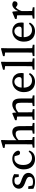

<svg xmlns="http://www.w3.org/2000/svg" viewBox="1559 -2277 729 3887"><g transform="rotate(-90 1923.5 -333.5)"><path d="M184 11Q144 11 111.5 2.5Q79 -6 45 -23L42 -126H94L118 -15L72 -35V-68Q97 -49 124 -39.5Q151 -30 185 -30Q236 -30 261.5 -48.5Q287 -67 287 -98Q287 -127 266.5 -144Q246 -161 202 -177L159 -193Q108 -211 77.5 -240.5Q47 -270 47 -318Q47 -353 66 -382.5Q85 -412 121.5 -430.5Q158 -449 211 -449Q249 -449 280 -439.5Q311 -430 342 -412L337 -318H287L267 -414L303 -398V-372Q260 -406 209 -406Q169 -406 147.5 -389.5Q126 -373 126 -345Q126 -316 145 -300Q164 -284 210 -267L241 -257Q309 -232 338 -199Q367 -166 367 -122Q367 -67 320.5 -28Q274 11 184 11Z M647 11Q553 11 495.5 -49.5Q438 -110 438 -218Q438 -291 468 -342.5Q498 -394 547.5 -421.5Q597 -449 654 -449Q718 -449 764 -414.5Q810 -380 818 -328Q811 -292 773 -292Q750 -292 738 -305Q726 -318 722 -341L700 -419L746 -384Q724 -397 701.5 -402Q679 -407 659 -407Q603 -407 565 -361.5Q527 -316 527 -227Q527 -142 567.5 -96Q608 -50 672 -50Q710 -50 743 -68Q776 -86 796 -118L820 -104Q779 11 647 11Z M878 0V-34L977 -52H1003L1094 -34V0ZM943 0Q944 -21 944.5 -55.5Q945 -90 945.5 -127.5Q946 -165 946 -193V-595L873 -604V-637L1019 -678L1033 -670L1029 -540V-347L1032 -335V-193Q1032 -165 1032.5 -127.5Q1033 -90 1033.5 -55.5Q1034 -21 1035 0ZM1161 0V-34L1260 -52H1287L1378 -34V0ZM1226 0Q1227 -21 1227.5 -55Q1228 -89 1228.5 -126.5Q1229 -164 1229 -193V-273Q1229 -335 1212 -358Q1195 -381 1156 -381Q1123 -381 1092 -366Q1061 -351 1023 -316L1008 -353H1018Q1053 -396 1100.5 -422.5Q1148 -449 1195 -449Q1254 -449 1284 -409.5Q1314 -370 1314 -281V-193Q1314 -164 1314.5 -126.5Q1315 -89 1315.5 -55Q1316 -21 1317 0Z M1784 0Q1785 -21 1785.5 -55Q1786 -89 1786.5 -126.5Q1787 -164 1787 -193V-273Q1787 -335 1770 -358Q1753 -381 1715 -381Q1681 -381 1650 -366Q1619 -351 1581 -317L1571 -355H1579Q1614 -398 1660.5 -423.5Q1707 -449 1753 -449Q1812 -449 1842.5 -409.5Q1873 -370 1873 -281V-193Q1873 -164 1873.5 -126.5Q1874 -89 1874.5 -55Q1875 -21 1876 0ZM1440 0V-34L1539 -52H1566L1657 -34V0ZM1506 0Q1507 -21 1507.5 -55.5Q1508 -90 1508 -127.5Q1508 -165 1508 -193V-238Q1508 -276 1508 -300Q1508 -324 1506 -352L1434 -360V-393L1568 -449L1583 -440L1593 -334V-193Q1593 -165 1593.5 -127.5Q1594 -90 1594.5 -55.5Q1595 -21 1596 0ZM1720 0V-34L1819 -52H1845L1936 -34V0Z M2210 11Q2116 11 2059 -48.5Q2002 -108 2002 -214Q2002 -286 2031.5 -338.5Q2061 -391 2110 -420Q2159 -449 2216 -449Q2266 -449 2305 -427.5Q2344 -406 2366.5 -366.5Q2389 -327 2389 -271Q2389 -255 2388 -242Q2387 -229 2384 -219H2041V-260H2252Q2285 -260 2296 -273.5Q2307 -287 2307 -309Q2307 -349 2279.5 -378Q2252 -407 2211 -407Q2184 -407 2156.5 -389.5Q2129 -372 2110.5 -332.5Q2092 -293 2092 -227Q2092 -140 2132.5 -95Q2173 -50 2239 -50Q2282 -50 2311.5 -67.5Q2341 -85 2365 -113L2388 -94Q2363 -45 2318.5 -17Q2274 11 2210 11Z M2456 0V-34L2557 -52H2583L2686 -34V0ZM2525 0Q2528 -96 2528 -193V-595L2455 -604V-637L2604 -678L2617 -670L2614 -540V-193Q2614 -96 2617 0Z M2732 0V-34L2833 -52H2859L2962 -34V0ZM2801 0Q2804 -96 2804 -193V-595L2731 -604V-637L2880 -678L2893 -670L2890 -540V-193Q2890 -96 2893 0Z M3232 11Q3138 11 3081 -48.5Q3024 -108 3024 -214Q3024 -286 3053.5 -338.5Q3083 -391 3132 -420Q3181 -449 3238 -449Q3288 -449 3327 -427.5Q3366 -406 3388.5 -366.5Q3411 -327 3411 -271Q3411 -255 3410 -242Q3409 -229 3406 -219H3063V-260H3274Q3307 -260 3318 -273.5Q3329 -287 3329 -309Q3329 -349 3301.5 -378Q3274 -407 3233 -407Q3206 -407 3178.5 -389.5Q3151 -372 3132.5 -332.5Q3114 -293 3114 -227Q3114 -140 3154.5 -95Q3195 -50 3261 -50Q3304 -50 3333.5 -67.5Q3363 -85 3387 -113L3410 -94Q3385 -45 3340.5 -17Q3296 11 3232 11Z M3491 0V-34L3591 -52H3622L3720 -34V0ZM3556 0Q3557 -21 3557.5 -55.5Q3558 -90 3558 -127.5Q3558 -165 3558 -193V-238Q3558 -276 3558 -300Q3558 -324 3556 -352L3484 -360V-393L3618 -449L3633 -440L3643 -325V-193Q3643 -165 3643.5 -127.5Q3644 -90 3644.5 -55.5Q3645 -21 3646 0ZM3641 -254 3627 -318H3639Q3659 -380 3697 -414.5Q3735 -449 3775 -449Q3796 -449 3815.5 -439.5Q3835 -430 3842 -413Q3842 -344 3787 -344Q3756 -344 3729 -369L3704 -392L3748 -398Q3708 -376 3682.5 -341Q3657 -306 3641 -254Z"/></g></svg>

Font: Lisu Bosa
Style: Regular
Weight: 400
Designer: David Morse, Annie Olsen, Victor Gaultney, Frank Grießhammer (Latin)
Foundry: SIL International
Version: Version 2.000